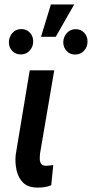

<svg xmlns="http://www.w3.org/2000/svg" viewBox="-20 -848 418 873"><path d="M115.2 -528.3H226.6L162.1 -150.4Q160.6 -137.7 160.9 -125Q161.1 -112.3 167.2 -103.3Q173.3 -94.2 189 -94.2Q197.8 -94.2 206.1 -95.5Q214.4 -96.7 222.2 -97.7L212.9 -5.4Q197.8 0.5 181.6 2.9Q165.5 5.4 149.4 4.9Q106.9 4.4 85 -17.6Q63 -39.6 55.4 -73.5Q47.9 -107.4 51.3 -143.6ZM166.5 -680.7 211.4 -827.6H317.4L233.4 -680.7ZM20.5 -656.2Q21 -680.2 36.1 -697.8Q51.3 -715.3 75.7 -715.8Q100.1 -716.3 115.7 -699.7Q131.3 -683.1 130.9 -659.2Q130.9 -635.7 115.5 -618.4Q100.1 -601.1 75.7 -600.6Q51.8 -599.6 35.9 -616.2Q20 -632.8 20.5 -656.2ZM267.6 -655.8Q268.1 -679.7 283.4 -697.3Q298.8 -714.8 323.2 -715.3Q347.2 -715.8 362.8 -699.2Q378.4 -682.6 377.9 -658.7Q377.9 -634.8 362.5 -617.7Q347.2 -600.6 323.2 -600.1Q299.3 -599.1 283.4 -615.7Q267.6 -632.3 267.6 -655.8Z"/></svg>

Font: Roboto Condensed Medium
Style: Italic
Weight: 500
Italic angle: -12°
Designer: Christian Robertson
Foundry: Google
Version: Version 3.0; 2020